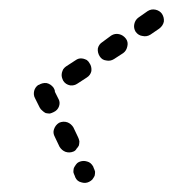

<svg xmlns="http://www.w3.org/2000/svg" viewBox="-20 -374 375 416"><path d="M173 20Q177 18 180 15Q183 11 185 7Q186 3 186 -2Q185 -6 183 -10L182 -13Q177 -22 169 -24Q160 -27 151 -23Q147 -21 145 -18Q142 -14 140 -10Q139 -6 139 -1Q140 3 142 7L143 10Q147 19 156 21Q165 24 173 20ZM140 -46Q144 -48 146 -52Q149 -55 151 -59Q152 -64 152 -68Q151 -73 149 -77L139 -98Q134 -106 126 -109Q117 -112 108 -108Q100 -103 97 -94Q94 -86 99 -77L109 -56Q114 -48 122 -45Q131 -42 140 -46ZM56 -161 66 -141Q68 -137 72 -134Q75 -131 79 -129Q84 -128 88 -128Q92 -129 96 -131Q105 -135 108 -144Q111 -153 106 -161L99 -175Q99 -178 98 -180Q97 -182 96 -184Q90 -192 81 -194Q72 -195 64 -190H63Q56 -185 54 -177Q52 -168 56 -161ZM114 -216Q113 -211 114 -207Q115 -203 117 -199Q122 -191 132 -189Q141 -188 148 -193L168 -206Q176 -211 178 -220Q179 -230 174 -237Q172 -241 168 -244Q164 -246 160 -247Q155 -248 151 -247Q147 -246 143 -243L123 -230Q120 -228 117 -224Q115 -220 114 -216ZM196 -252Q201 -244 210 -243Q219 -241 227 -246L247 -259Q254 -264 256 -274Q258 -283 253 -290Q247 -298 238 -300Q229 -302 221 -297L202 -283Q194 -278 192 -269Q191 -260 196 -252ZM274 -305Q280 -297 289 -296Q298 -294 306 -299L325 -312Q333 -318 335 -327Q336 -336 331 -344Q326 -351 317 -353Q308 -355 300 -350L280 -336Q273 -331 271 -322Q269 -313 274 -305Z"/></svg>

Font: FRB American Cursive Guidelines Arrows Dashed Extrabold
Style: Bold Italic
Weight: 800
Italic angle: -25°
Version: Version 2.0;Modular Font Editor K font №1